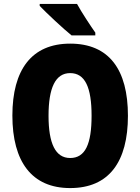

<svg xmlns="http://www.w3.org/2000/svg" viewBox="-20 -947 714 977"><path d="M372 -927H182V-917C214 -883 305 -798 344 -767H465V-781C443 -812 394 -886 372 -927ZM631 -358C631 -593 535 -725 337 -725C141 -725 43 -592 43 -359C43 -124 142 10 337 10C535 10 631 -124 631 -358ZM227 -358C227 -500 262 -575 337 -575C413 -575 446 -502 446 -358C446 -214 414 -143 337 -143C262 -143 227 -217 227 -358Z"/></svg>

Font: Noto Sans Sinhala Condensed Black
Style: Regular
Weight: 900
Width: 3
Designer: Jelle Bosma - Monotype Design Team
Foundry: Monotype Imaging Inc.
Version: Version 2.006